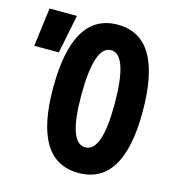

<svg xmlns="http://www.w3.org/2000/svg" viewBox="-116 -792 808 892"><g transform="rotate(15 288.5 -346.5)"><path d="M341.8 9.8Q126.5 9.8 126.5 -341.8Q126.5 -703.1 341.8 -703.1Q557.1 -703.1 557.1 -341.8Q557.1 9.8 341.8 9.8ZM-8.8 -507.8 15.1 -693.4H147L109.4 -507.8ZM341.8 -113.3Q421.9 -113.3 421.9 -341.8Q421.9 -580.6 341.8 -580.6Q261.7 -580.6 261.7 -341.8Q261.7 -113.3 341.8 -113.3Z"/></g></svg>

Font: Cascadia Code
Style: Regular
Weight: 400
Monospace: yes
Designer: Aaron Bell
Foundry: Saja Typeworks
Version: Version 2106.017